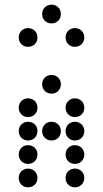

<svg xmlns="http://www.w3.org/2000/svg" viewBox="-20 -810 440 820"><path d="M200 -710C223 -710 240 -727 240 -750C240 -773 223 -790 200 -790C177 -790 160 -773 160 -750C160 -727 177 -710 200 -710ZM100 -610C123 -610 140 -627 140 -650C140 -673 123 -690 100 -690C77 -690 60 -673 60 -650C60 -627 77 -610 100 -610ZM300 -610C323 -610 340 -627 340 -650C340 -673 323 -690 300 -690C277 -690 260 -673 260 -650C260 -627 277 -610 300 -610ZM200 -410C223 -410 240 -427 240 -450C240 -473 223 -490 200 -490C177 -490 160 -473 160 -450C160 -427 177 -410 200 -410ZM100 -310C123 -310 140 -327 140 -350C140 -373 123 -390 100 -390C77 -390 60 -373 60 -350C60 -327 77 -310 100 -310ZM300 -310C323 -310 340 -327 340 -350C340 -373 323 -390 300 -390C277 -390 260 -373 260 -350C260 -327 277 -310 300 -310ZM100 -210C123 -210 140 -227 140 -250C140 -273 123 -290 100 -290C77 -290 60 -273 60 -250C60 -227 77 -210 100 -210ZM200 -210C223 -210 240 -227 240 -250C240 -273 223 -290 200 -290C177 -290 160 -273 160 -250C160 -227 177 -210 200 -210ZM300 -210C323 -210 340 -227 340 -250C340 -273 323 -290 300 -290C277 -290 260 -273 260 -250C260 -227 277 -210 300 -210ZM100 -110C123 -110 140 -127 140 -150C140 -173 123 -190 100 -190C77 -190 60 -173 60 -150C60 -127 77 -110 100 -110ZM300 -110C323 -110 340 -127 340 -150C340 -173 323 -190 300 -190C277 -190 260 -173 260 -150C260 -127 277 -110 300 -110ZM100 -10C123 -10 140 -27 140 -50C140 -73 123 -90 100 -90C77 -90 60 -73 60 -50C60 -27 77 -10 100 -10ZM300 -10C323 -10 340 -27 340 -50C340 -73 323 -90 300 -90C277 -90 260 -73 260 -50C260 -27 277 -10 300 -10Z"/></svg>

Font: TINY 5x3 80
Style: Regular
Weight: 200
Designer: Jack Halten Fahnestock
Foundry: Velvetyne Type Foundry
Version: Version 1.002;hotconv 1.0.109;makeotfexe 2.5.65596